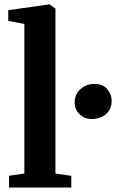

<svg xmlns="http://www.w3.org/2000/svg" viewBox="-20 -839 520 859"><path d="M89 -63V-732L17 -745.5V-793.5L197.5 -819H202.5L228 -800.5V-62.5L299 -52.5V0H20.5V-52.5ZM389 -306.5Q359.5 -306.5 336.8 -327.2Q314 -348 314 -380.5Q314 -417.5 340.2 -440.5Q366.5 -463.5 402.5 -463.5Q440 -463.5 459.8 -440.2Q479.5 -417 479.5 -388Q479.5 -349.5 453.8 -328Q428 -306.5 389 -306.5Z"/></svg>

Font: Merriweather Text Regular
Style: Bold
Weight: 700
Designer: Eben Sorkin
Foundry: Eben Sorkin
Version: Version 2.100; ttfautohint (v1.7.19-72a1) -l 8 -r 50 -G 200 